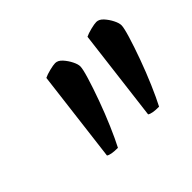

<svg xmlns="http://www.w3.org/2000/svg" viewBox="-72 -817 495 495"><g transform="rotate(-45 175.5 -569.5)"><path d="M121 -435Q95 -435 87 -441L118 -693Q126 -697 140 -700.5Q154 -704 161 -704Q171 -704 180 -694Q189 -684 195 -672Q201 -660 201 -652Q201 -643 193 -616.5Q185 -590 172.5 -555.5Q160 -521 146 -488.5Q132 -456 121 -435ZM271 -435Q245 -435 237 -441L268 -693Q276 -697 290 -700.5Q304 -704 311 -704Q321 -704 330 -694Q339 -684 345 -672Q351 -660 351 -652Q351 -643 343 -616.5Q335 -590 322.5 -555.5Q310 -521 296 -488.5Q282 -456 271 -435Z"/></g></svg>

Font: Texturina 72pt 72pt Medium
Style: Italic
Weight: 500
Italic angle: -11°
Designer: Guillermo Torres Carreño
Foundry: Omnibus-Type
Version: Version 1.002; ttfautohint (v1.8.3)